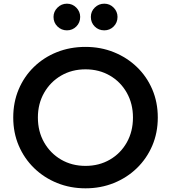

<svg xmlns="http://www.w3.org/2000/svg" viewBox="-20 -1012 930 1044"><path d="M445 12Q362 12 290.5 -17Q219 -46 165.5 -98Q112 -150 82 -220Q52 -290 52 -373Q52 -456 81.5 -526Q111 -596 164.5 -648Q218 -700 289.5 -728.5Q361 -757 445 -757Q528 -757 599.5 -728Q671 -699 724.5 -647.5Q778 -596 808 -526Q838 -456 838 -373Q838 -290 808 -220Q778 -150 724.5 -98Q671 -46 599.5 -17Q528 12 445 12ZM445 -110Q519 -110 577.5 -144Q636 -178 669.5 -237.5Q703 -297 703 -373Q703 -448 669.5 -507.5Q636 -567 577.5 -601Q519 -635 445 -635Q371 -635 312.5 -601Q254 -567 220 -507.5Q186 -448 186 -373Q186 -297 220 -237.5Q254 -178 312.5 -144Q371 -110 445 -110ZM344 -847Q314 -847 292.5 -868Q271 -889 271 -920Q271 -949 292.5 -970.5Q314 -992 344 -992Q374 -992 395 -970.5Q416 -949 416 -920Q416 -889 395 -868Q374 -847 344 -847ZM547 -847Q516 -847 495 -868Q474 -889 474 -920Q474 -950 495.5 -971Q517 -992 547 -992Q577 -992 598 -970.5Q619 -949 619 -920Q619 -889 598 -868Q577 -847 547 -847Z"/></svg>

Font: Plus Jakarta Text
Style: Bold
Weight: 700
Designer: Gumpita Rahayu
Foundry: Tokotype Studio
Version: Version 1.000